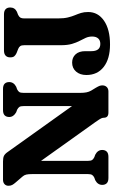

<svg xmlns="http://www.w3.org/2000/svg" viewBox="242 -982 751 1275"><g transform="rotate(-90 617.5 -344.5)"><path d="M259.2 -41.3Q259.2 -21.9 248 -10.9Q236.9 0 213.6 0H72.9Q49.6 0 38.4 -10.9Q27.3 -21.9 27.3 -41.3Q27.3 -71.2 58.6 -87.7L75 -93.5Q87.7 -99.4 93.4 -108.5Q99 -117.6 99 -136.5V-505.1Q99 -531.6 95.7 -545.8Q92.4 -559.9 81.6 -571.7L43.9 -615.5Q32.4 -628.4 26.9 -638.9Q21.4 -649.4 21.4 -663.6Q21.4 -680.4 32.5 -690.2Q43.6 -700 61.2 -700H182.9Q206.7 -700 219.7 -693.9Q232.7 -687.7 245.3 -669.6L570.6 -213.8L550.5 -127.8V-563.5Q550.5 -582.5 545.2 -591Q540 -599.4 525.9 -606.5L509.9 -612.3Q478.1 -630 478.1 -658.7Q478.1 -678.2 489.2 -689.1Q500.4 -700 523.7 -700H664.4Q688.2 -700 699.1 -689.1Q710 -678.2 710 -658.7Q710 -628.8 678.6 -612.3L662.3 -606.5Q648.8 -599.8 643.5 -591.4Q638.3 -582.9 638.3 -563.5V-186.2Q638.3 -163.7 641.7 -146.1Q645.2 -128.5 653.5 -114.3L671.2 -85.3Q681.8 -67.4 684.9 -58.6Q688 -49.8 688 -40.1Q688 -22.1 677 -11Q666 0 647.9 0H507.5Q473.2 0 473.2 -30Q473.2 -38.6 468.9 -48.2Q464.5 -57.8 444.3 -86.5L145.3 -505.6L186.8 -559.8V-136.5Q186.8 -117.2 192.3 -108.7Q197.8 -100.2 211.4 -93.5L227.4 -87.7Q259.2 -71.2 259.2 -41.3ZM1175.2 -134.7Q1175.2 -68.8 1117.2 -29.1Q1059.2 10.6 959.4 10.6Q864.6 10.6 810.7 -31.2Q756.9 -73.1 756.9 -146.4Q756.9 -188.8 779.7 -214.9Q802.5 -241 839.5 -241Q873 -241 894.1 -218.3Q915.2 -195.6 915.2 -153.8V-113.1Q915.2 -84.6 926.9 -69.2Q938.6 -53.8 963.6 -53.8Q986.9 -53.8 999.6 -67.9Q1012.4 -82.1 1012.4 -108.2Q1012.4 -131.1 1003.7 -150.4Q995.1 -169.7 983.6 -191.2Q972.1 -212.8 963.4 -242.3Q954.8 -271.8 954.8 -315.5V-558.7Q954.8 -576.1 949.4 -584.8Q944 -593.4 930.9 -598.9L902.3 -610.2Q888.3 -616.8 881.2 -625.5Q874.1 -634.1 874.1 -652.3Q874.1 -672.2 885.8 -682.9Q897.6 -693.6 919.7 -693.6H1159.7Q1182.3 -693.6 1193.8 -682.9Q1205.3 -672.2 1205.3 -652.3Q1205.3 -621.7 1177.1 -607.8L1157.1 -600.1Q1143.2 -593.4 1137.9 -584.6Q1132.7 -575.7 1132.7 -559.9V-334.4Q1132.7 -295.5 1139.1 -269.2Q1145.5 -243 1153.9 -222.8Q1162.4 -202.7 1168.8 -182.4Q1175.2 -162.1 1175.2 -134.7Z"/></g></svg>

Font: Fraunces 144pt S100 Black
Style: Regular
Weight: 900
Version: Version 1.000